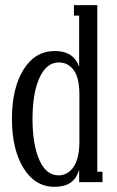

<svg xmlns="http://www.w3.org/2000/svg" viewBox="-20 -700 450 738"><path d="M189 18.1Q114.7 18.1 70.3 -54Q25.9 -126 25.9 -243.2Q25.9 -360.8 70.3 -432.4Q114.7 -503.9 190.9 -503.9Q262.7 -503.9 284.2 -443.8V-640.1H264.2V-680.2H354V-40H374V0H284.2V-47.9Q273.9 -13.2 250.7 2.4Q227.5 18.1 189 18.1ZM205.1 -25.9Q240.2 -25.9 262.7 -58.3Q285.2 -90.8 285.2 -157.2V-335Q285.2 -401.4 263.2 -430.7Q241.2 -460 206.1 -460Q158.7 -460 131.8 -400.9Q105 -341.8 105 -243.2Q105 -144 131.3 -85Q157.7 -25.9 205.1 -25.9Z"/></svg>

Font: Margherita
Style: Regular
Weight: 400
Designer: James Puckett
Foundry: Dunwich Type Founders
Version: Version 1.008;hotconv 1.0.109;makeotfexe 2.5.65596